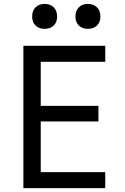

<svg xmlns="http://www.w3.org/2000/svg" viewBox="-20 -965 640 985"><path d="M100 0V-730H520V-648H189V-422H485V-342H189V-82H520V0ZM431 -817Q402 -817 384.5 -834Q367 -851 367 -880Q367 -910 384.5 -927.5Q402 -945 431 -945Q460 -945 477.5 -927.5Q495 -910 495 -880Q495 -851 477.5 -834Q460 -817 431 -817ZM209 -817Q180 -817 162.5 -834Q145 -851 145 -880Q145 -910 162.5 -927.5Q180 -945 209 -945Q238 -945 255.5 -927.5Q273 -910 273 -880Q273 -851 255.5 -834Q238 -817 209 -817Z"/></svg>

Font: NKDuy Mono
Style: Regular
Weight: 400
Monospace: yes
Designer: NKDuy
Foundry: NKDuy
Version: Version 2.251; ttfautohint (v1.8.4.7-5d5b)